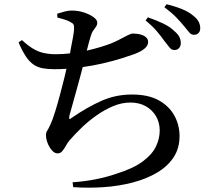

<svg xmlns="http://www.w3.org/2000/svg" viewBox="-20 -839 1040 910"><path d="M84 -649Q111 -624 135.5 -609Q160 -594 186.5 -588Q213 -582 245 -582Q278 -582 312 -586Q313 -595 315 -605Q321 -635 325.5 -660Q330 -685 331 -700Q332 -717 328 -723.5Q324 -730 311 -736Q300 -742 285.5 -746.5Q271 -751 252 -756L251 -774Q270 -780 287 -784.5Q304 -789 320 -789Q350 -789 377.5 -780Q405 -771 423 -758Q441 -745 441 -732Q441 -721 435 -712.5Q429 -704 421.5 -693.5Q414 -683 409 -664Q402 -642 395 -613Q393 -606 391 -599Q426 -607 459 -617Q509 -632 541 -649Q570 -664 585.5 -672Q601 -680 610 -680Q620 -680 632 -678.5Q644 -677 655.5 -672.5Q667 -668 674.5 -660Q682 -652 682 -640Q682 -623 665.5 -609Q649 -595 618 -583Q596 -575 556.5 -562.5Q517 -550 465 -538Q421 -528 372 -521Q367 -501 361 -479Q351 -442 341 -406Q331 -370 322.5 -339.5Q314 -309 309 -291Q307 -278 309 -276Q309 -275 309 -275Q311 -273 322 -282Q395 -332 462 -361.5Q529 -391 605 -391Q683 -391 732.5 -363.5Q782 -336 806.5 -291Q831 -246 831 -194Q831 -136 802.5 -93Q774 -50 724 -20.5Q674 9 609 26Q544 43 472 48Q400 53 327 48L324 25Q382 21 434.5 10.5Q487 0 533 -16Q613 -41 657.5 -74.5Q702 -108 719.5 -145.5Q737 -183 737 -220Q737 -258 719.5 -288Q702 -318 671 -335.5Q640 -353 598 -353Q557 -353 516.5 -336Q476 -319 437.5 -292Q399 -265 366.5 -233.5Q334 -202 308 -172Q300 -162 292 -147.5Q284 -133 275 -122.5Q266 -112 253 -112Q239 -112 226.5 -126Q214 -140 206 -160Q198 -180 198 -199Q198 -211 203.5 -219Q209 -227 220 -251Q229 -270 240.5 -307Q252 -344 264 -388.5Q276 -433 286 -474Q291 -495 295 -513Q267 -511 238 -511Q206 -511 182 -515.5Q158 -520 139 -533Q120 -546 103 -571Q86 -596 68 -638ZM759 -645Q745 -665 724.5 -689.5Q704 -714 670 -742L681 -757Q721 -743 753.5 -727.5Q786 -712 806 -692Q824 -677 830.5 -663Q837 -649 837 -634Q837 -620 828 -610.5Q819 -601 805 -602Q793 -602 783 -614.5Q773 -627 759 -645ZM850 -718Q835 -736 815.5 -756.5Q796 -777 759 -805L770 -819Q810 -809 842 -796Q874 -783 893 -767Q913 -752 921 -737Q929 -722 929 -705Q929 -691 921 -682.5Q913 -674 899 -674Q886 -674 876 -686.5Q866 -699 850 -718Z"/></svg>

Font: Early Summer Mincho SemiBold
Style: Regular
Weight: 600
Designer: GuiWonder
Version: Version 1.002